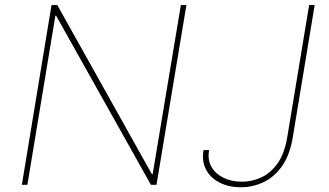

<svg xmlns="http://www.w3.org/2000/svg" viewBox="-20 -748 1331 777"><path d="M734.4 -727.5 613.3 0H590.8L207 -684.6H204.1L90.8 0H68.4L188.5 -727.5H211.9L594.7 -43H597.7L711.9 -727.5ZM955.6 9.8Q905.3 9.8 868.4 -9.3Q831.5 -28.3 814 -61.5Q796.4 -94.7 803.2 -136.7L803.7 -140.6H826.2L825.7 -136.7Q819.8 -101.1 835.7 -73Q851.6 -44.9 883.8 -28.8Q916 -12.7 959.5 -12.7Q999 -12.7 1036.9 -29.8Q1074.7 -46.9 1103 -86.4Q1131.3 -126 1142.6 -193.4L1231 -727.5H1253.4L1165 -193.4Q1152.8 -119.6 1120.8 -75Q1088.9 -30.3 1045.4 -10.3Q1002 9.8 955.6 9.8Z"/></svg>

Font: Inter Tight Thin
Style: Italic
Weight: 250
Italic angle: -9.39999°
Designer: Rasmus Andersson
Foundry: rsms
Version: Version 3.004